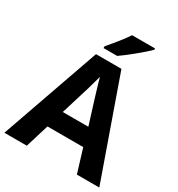

<svg xmlns="http://www.w3.org/2000/svg" viewBox="-215 -1071 1119 1209"><g transform="rotate(30 345.0 -467.0)"><path d="M527 0 475 -170H215L163 0H0L252 -717H437L690 0ZM387 -463Q382 -480 374 -506Q366 -532 358 -559Q350 -586 345 -606Q340 -586 331.5 -556.5Q323 -527 315.5 -500.5Q308 -474 304 -463L253 -297H439ZM556 -924Q542 -910 519 -890Q496 -870 469.5 -848Q443 -826 417.5 -806.5Q392 -787 373 -774H274V-787Q290 -806 311.5 -831.5Q333 -857 354 -884.5Q375 -912 389 -934H556Z"/></g></svg>

Font: Noto Sans Myanmar
Style: Bold
Weight: 700
Designer: Monotype Design Team
Foundry: Monotype Imaging Inc.
Version: Version 2.107; ttfautohint (v1.8.4.7-5d5b)